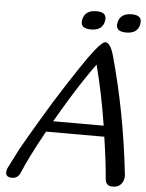

<svg xmlns="http://www.w3.org/2000/svg" viewBox="-58 -913 727 959"><g transform="rotate(5 305.5 -433.0)"><path d="M472.2 -299.3Q446.3 -462.9 410.2 -600.1Q356 -526.4 291 -420.9Q253.9 -359.9 218.8 -299.3ZM599.1 -64Q599.6 -60.1 599.6 -56.6Q599.6 -51.3 598.6 -46.4Q588.9 0 542.5 0Q509.8 0 505.9 -31.2Q499 -118.7 480 -244.6H188Q111.3 -106 80.1 -29.3Q67.9 0 38.1 0Q7.3 0 7.3 -25.4Q7.3 -30.8 8.8 -37.1L12.7 -47.4Q58.6 -137.2 62.5 -145.5Q99.1 -210.4 149.4 -294.9Q212.4 -401.9 268.6 -487.8Q295.4 -529.3 326.7 -576.2Q368.2 -638.2 394.5 -670.9Q430.2 -715.3 444.3 -715.3Q469.7 -715.3 487.8 -650.9Q565.4 -372.1 599.1 -64ZM366.7 -772.5Q317.9 -772.5 317.9 -806.2Q317.9 -812 319.3 -818.8Q329.6 -865.7 386.7 -865.7Q434.6 -865.7 434.6 -832Q434.6 -826.2 433.1 -818.8Q423.3 -772.5 366.7 -772.5ZM543.5 -772.5Q494.6 -772.5 494.6 -806.2Q494.6 -812 496.1 -818.8Q506.3 -865.7 563.5 -865.7Q611.3 -865.7 611.3 -832Q611.3 -826.2 609.9 -818.8Q600.1 -772.5 543.5 -772.5Z"/></g></svg>

Font: inglobal
Style: Italic
Weight: 400
Italic angle: -12°
Designer: Andrey Kochetov, Denis Davydov, Evgeny Yurtaev
Foundry: inglobal
Version: Version 1.00 September 25, 2014, initial release